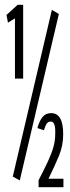

<svg xmlns="http://www.w3.org/2000/svg" viewBox="-20 -706 290 796"><path d="M42 -380V-630L13 -612L7 -644L53 -686H76V-380ZM62 42 33 26 195 -665 224 -648ZM140 70V41Q164 -5 179 -37.5Q194 -70 201.5 -96.5Q209 -123 209 -151Q211 -202 191 -202Q181 -202 175 -195Q169 -188 162 -166L135 -175Q143 -204 156 -220.5Q169 -237 192 -237Q242 -237 242 -150Q242 -103 225 -61.5Q208 -20 181 35H243V70Z"/></svg>

Font: Inconsolata UltraCondensed
Style: Regular
Weight: 400
Width: 1
Monospace: yes
Designer: Raph Levien, Cyreal, Brenton Simpson
Foundry: Raph Levien, Cyreal, Google
Version: Version 3.001; ttfautohint (v1.8.2.53-6de2)